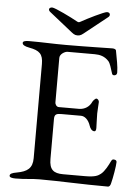

<svg xmlns="http://www.w3.org/2000/svg" viewBox="-57 -866 648 915"><g transform="rotate(5 267.5 -409.0)"><path d="M156 -822C147 -822 141 -818 141 -812C141 -808 143 -804 148 -800L246 -722C266 -706 272 -700 287 -700C302 -700 308 -706 328 -722L426 -800C431 -804 432 -808 432 -812C432 -818 427 -823 418 -823C405 -823 323 -782 297 -767C288 -762 286 -762 277 -767C251 -782 169 -822 156 -822ZM210 -102V-294C210 -317 221 -320 244 -320H337C354 -320 373 -306 383 -275C385 -268 393 -252 406 -252C414 -252 415 -260 415 -269C415 -277 413 -317 413 -337C413 -353 416 -383 416 -392C416 -402 408 -408 403 -408C398 -408 387 -396 385 -391C375 -368 353 -352 324 -352H228C218 -352 210 -362 210 -374V-586C210 -605 235 -618 246 -618H377C402 -618 425 -612 444 -591C453 -581 459 -558 466 -536C468 -529 470 -526 477 -526C483 -526 491 -529 491 -541C491 -568 483 -606 476 -644C475 -651 465 -653 458 -653C448 -653 327 -650 236 -650C166 -650 134 -653 59 -653C42 -653 30 -650 30 -642C30 -633 40 -626 63 -622C113 -613 130 -597 130 -549V-99C130 -51 106 -33 56 -24C33 -20 23 -15 23 -6C23 2 35 5 52 5C106 5 122 -1 167 -1C267 -1 366 5 494 5C502 5 506 -3 508 -12C515 -38 525 -97 525 -115C525 -123 519 -125 512 -126C505 -127 502 -124 498 -116C490 -99 474 -67 456 -53C443 -43 430 -35 380 -35H276C231 -35 210 -51 210 -102Z"/></g></svg>

Font: EB Garamond 12
Style: Regular
Weight: 400
Version: Version 0.016+